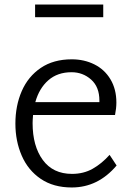

<svg xmlns="http://www.w3.org/2000/svg" viewBox="-20 -809 586 848"><path d="M48 0ZM495 -78Q413 19 297 19Q216 19 160 -19Q104 -57 76 -121.5Q48 -186 48 -263Q48 -342 76 -406.5Q104 -471 160 -509Q216 -547 297 -547Q352 -547 397 -524.5Q442 -502 468 -458.5Q494 -415 494 -356Q494 -331 488 -301H126Q124 -277 124 -265Q124 -164 169 -102.5Q214 -41 298 -41Q349 -41 389 -63.5Q429 -86 464 -125ZM136 -358H419V-365Q419 -425 382.5 -457.5Q346 -490 296 -490Q234 -490 193.5 -454.5Q153 -419 136 -358ZM135 -789H436V-733H135Z"/></svg>

Font: Martel Sans Light
Style: Regular
Weight: 300
Designer: Dan Reynolds and Mathieu Réguer
Foundry: Dan Reynolds and Mathieu Réguer
Version: Version 1.002; ttfautohint (v1.1) -l 5 -r 5 -G 72 -x 0 -D la